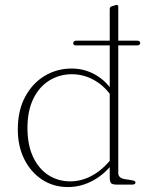

<svg xmlns="http://www.w3.org/2000/svg" viewBox="-20 -746 609 776"><path d="M458 -719V-46Q458 -36.5 464.5 -30.5Q471 -24.5 482 -22.5L512.5 -17.5Q520 -16.5 523.8 -14.5Q527.5 -12.5 527.5 -8Q527.5 -4.5 524.2 -2.2Q521 0 514.5 0H450.5Q434.5 0 429 -5.8Q423.5 -11.5 423.5 -29.5V-83V-708Q423.5 -713.5 425 -716Q426.5 -718.5 430.5 -720L443 -724Q446.5 -725 448.2 -725.5Q450 -726 451.5 -726Q455 -726 456.5 -724.2Q458 -722.5 458 -719ZM439.5 -116.5 443.5 -95.5Q407.5 -45 358.2 -17.5Q309 10 254.5 10Q196 10 150.2 -20Q104.5 -50 78.2 -102.5Q52 -155 52 -222.5Q52 -300 81.8 -355Q111.5 -410 160.8 -439.5Q210 -469 269.5 -469Q328 -469 376 -437.5Q424 -406 449.5 -351L444.5 -333Q417 -386.5 370.5 -416.2Q324 -446 270.5 -446Q221 -446 180 -421Q139 -396 115 -347.5Q91 -299 91 -228.5Q91 -160.5 113.5 -112.2Q136 -64 175.2 -38.5Q214.5 -13 264 -13Q313 -13 358.2 -39.8Q403.5 -66.5 439.5 -116.5ZM276 -571Q276 -576 279.2 -578.8Q282.5 -581.5 287 -581.5H535Q541 -581.5 543.8 -578.8Q546.5 -576 546.5 -571.5Q546.5 -567.5 543.2 -565Q540 -562.5 535 -562.5H287Q276 -562.5 276 -571Z"/></svg>

Font: Fraunces Thin
Style: Regular
Weight: 250
Version: Version 1.000;[b76b70a41]